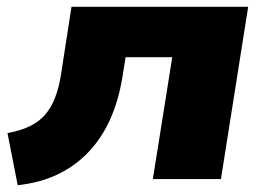

<svg xmlns="http://www.w3.org/2000/svg" viewBox="-20 -526 794 564"><path d="M32 18 2 -135Q40 -142 67 -155Q94 -168 112 -188.5Q130 -209 141.5 -238.5Q153 -268 159 -306L190 -506H709L629 0H429L486 -358H349L340 -302Q329 -233 304.5 -177.5Q280 -122 241 -80.5Q202 -39 150 -14Q98 11 32 18Z"/></svg>

Font: Nunito Sans 7pt SemiExpanded Black
Style: Italic
Weight: 900
Width: 6
Italic angle: -9°
Designer: Vernon Adams
Foundry: Vernon Adams
Version: Version 3.101;gftools[0.9.27]